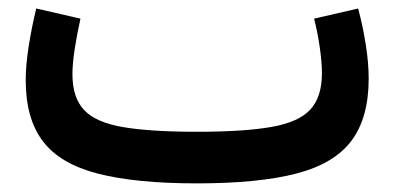

<svg xmlns="http://www.w3.org/2000/svg" viewBox="-20 -425 914 445"><path d="M810.1 -405.3Q821.3 -363.3 827.9 -320.8Q834.5 -278.3 834.5 -242.7Q834.5 -151.9 794.4 -98.6Q754.4 -45.4 666.7 -22.7Q579.1 0 436.5 0Q294.9 0 207.3 -22.5Q119.6 -44.9 79.6 -97.4Q39.6 -149.9 39.6 -238.8Q39.6 -273.4 46.4 -317.1Q53.2 -360.8 64 -405.3L166.5 -381.8Q158.7 -347.2 153.3 -312.3Q147.9 -277.3 147.9 -252.9Q147.9 -198.7 175 -169.9Q202.1 -141.1 265.4 -130.4Q328.6 -119.6 436.5 -119.6Q546.4 -119.6 609.6 -130.9Q672.9 -142.1 699.5 -171.4Q726.1 -200.7 726.1 -254.9Q726.1 -280.8 721.2 -314.9Q716.3 -349.1 708 -381.8Z"/></svg>

Font: Estedad-FD SemiBold
Style: Regular
Weight: 600
Designer: Amin Abedi
Version: Version 7.3